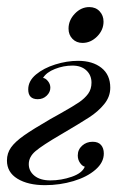

<svg xmlns="http://www.w3.org/2000/svg" viewBox="-20 -522 396 553"><path d="M237.1 -501.6Q255.6 -501.6 266.9 -489.5Q278.2 -477.4 278.2 -459.7Q278.2 -435.5 259.7 -416.9Q241.1 -398.4 217.7 -398.4Q200 -398.4 188.7 -410.1Q177.4 -421.8 177.4 -439.5Q177.4 -463.7 195.6 -482.7Q213.7 -501.6 237.1 -501.6ZM224.2 -41.9Q216.9 -43.5 210.5 -52.8Q204 -62.1 204 -74.2Q204 -91.1 216.5 -102.4Q229 -113.7 246.8 -113.7Q262.9 -113.7 271 -104.4Q279 -95.2 279 -79.8Q279 -54 254.8 -33.1Q230.6 -12.1 191.5 -0.4Q152.4 11.3 109.7 11.3Q60.5 11.3 30.2 -7.3Q0 -25.8 0 -59.7Q0 -80.6 11.7 -97.2Q23.4 -113.7 49.2 -131.9Q75 -150 125 -179L154 -195.2Q191.1 -216.1 207.7 -227.4Q224.2 -238.7 233.9 -252Q243.5 -265.3 243.5 -283.9Q243.5 -305.6 228.6 -319.4Q213.7 -333.1 188.7 -333.1Q162.9 -333.1 138.3 -323.4Q113.7 -313.7 104 -297.6Q111.3 -296.8 118.1 -288.3Q125 -279.8 125 -269.4Q125 -256.5 114.5 -246.4Q104 -236.3 88.7 -236.3Q61.3 -236.3 61.3 -264.5Q61.3 -288.7 83.5 -307.3Q105.6 -325.8 139.1 -336.3Q172.6 -346.8 204.8 -346.8Q246.8 -346.8 272.2 -326.6Q297.6 -306.5 297.6 -269.4Q297.6 -243.5 280.2 -222.2Q262.9 -200.8 236.7 -183.9Q210.5 -166.9 155.6 -134.7Q101.6 -103.2 82.3 -86.7Q62.9 -70.2 62.9 -49.2Q62.9 -29 79.4 -15.7Q96 -2.4 125 -2.4Q156.5 -2.4 186.7 -12.9Q216.9 -23.4 224.2 -41.9Z"/></svg>

Font: Playfair Display SC
Style: Italic
Weight: 400
Italic angle: -14°
Designer: Claus Eggers Sørensen
Foundry: Claus Eggers Sørensen
Version: Version 1.202; ttfautohint (v1.6)